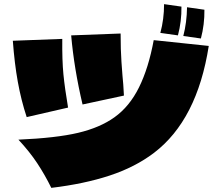

<svg xmlns="http://www.w3.org/2000/svg" viewBox="-20 -905 1040 928"><path d="M755 -746Q773 -812 773 -885L857 -873Q858 -802 840 -734ZM866 -731Q883 -797 884 -870L968 -858Q969 -787 951 -719ZM379 -400Q338 -574 324 -734L563 -743Q563 -664 567 -606.5Q571 -549 572 -539Q576 -504 579 -443ZM109 -339Q82 -421 66 -510Q50 -599 42 -708L281 -717Q280 -612 286.5 -546Q293 -480 309 -385ZM69 -230Q252 -238 357.5 -263Q463 -288 533 -338Q606 -390 652 -483Q698 -576 723 -711L989 -683Q933 -325 724 -166Q633 -97 510 -56.5Q387 -16 228 3Q197 -60 160 -116Q123 -172 69 -230Z"/></svg>

Font: Mantou Sans
Style: Regular
Weight: 400
Designer: Mant0u / artakana
Foundry: Mant0u / artakana
Version: Version 1.001;October 22, 2023;FontCreator 14.0.0.2901 64-bi